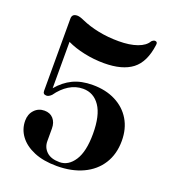

<svg xmlns="http://www.w3.org/2000/svg" viewBox="-135 -825 832 938"><g transform="rotate(20 281.0 -356.5)"><path d="M47 -143Q47 -177 67.8 -199Q88.5 -221 119.5 -221Q149 -221 166 -201.8Q183 -182.5 183 -151V-85.5Q183 -53 206 -31.2Q229 -9.5 273.5 -9.5Q319.5 -9.5 350 -56.2Q380.5 -103 380.5 -195.5Q380.5 -291 348 -338.5Q315.5 -386 260.5 -386Q222 -386 188.2 -365Q154.5 -344 128 -306.5Q114.5 -293 102.5 -293Q84 -293 84 -311V-686.5Q84 -712 111.5 -712Q124.5 -712 147.5 -701.5Q188 -683.5 237.5 -673.5Q287 -663.5 343 -663.5Q399.5 -663.5 439 -677.5Q478.5 -691.5 493 -717.5Q500 -724 505 -725.5Q510 -727 514.5 -725.5Q524 -723 521.5 -708.5Q509.5 -616.5 458.2 -577.2Q407 -538 312 -538Q260 -538 209.2 -548.8Q158.5 -559.5 119 -578.5V-337.5Q153 -378 196 -398.8Q239 -419.5 298.5 -419.5Q366.5 -419.5 417.5 -393.5Q468.5 -367.5 496.5 -320.8Q524.5 -274 524.5 -211Q524.5 -142 492.5 -91.5Q460.5 -41 402.5 -14Q344.5 13 267 13Q197.5 13 148.2 -7.8Q99 -28.5 73 -63.8Q47 -99 47 -143Z"/></g></svg>

Font: Fraunces 72pt S000 SemiBold
Style: Regular
Weight: 600
Version: Version 1.000; ttfautohint (v1.8.3)